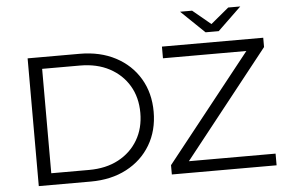

<svg xmlns="http://www.w3.org/2000/svg" viewBox="-57 -964 1571 1048"><g transform="rotate(-5 728.0 -440.5)"><path d="M188 -64H395Q488 -64 556.5 -100.5Q625 -137 663 -201.5Q701 -266 701 -350Q701 -435 663 -499Q625 -563 556.5 -599.5Q488 -636 395 -636H188ZM114 0V-700H399Q511 -700 595.5 -655.5Q680 -611 727 -532Q774 -453 774 -350Q774 -247 727 -168Q680 -89 595.5 -44.5Q511 0 399 0ZM843 0V-51L1307 -636H850V-700H1405V-649L942 -64H1417V0ZM1094 -757 965 -881H1031L1130 -799L1229 -881H1295L1166 -757Z"/></g></svg>

Font: Modern
Style: Small
Weight: 400
Designer: Julieta Ulanovsky
Foundry: Julieta Ulanovsky
Version: Version 8.000